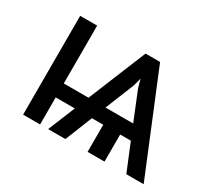

<svg xmlns="http://www.w3.org/2000/svg" viewBox="-109 -709 972 889"><g transform="rotate(30 377.5 -264.0)"><path d="M182.6 -219.2V-528.3H91.8V0H182.6V-144.5H284.7L225.6 0H317.9L376 -145H436.5V0H526.9V-145H584L643.6 0H736.3L519 -528.3H441.4L314.9 -219.2ZM405.8 -219.2 467.8 -373 479.5 -416.5 491.2 -373 553.7 -219.2Z"/></g></svg>

Font: FAU Chimera
Style: Regular
Weight: 400
Version: Version 1.002;hotconv 1.0.117;makeotfexe 2.5.65602